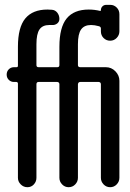

<svg xmlns="http://www.w3.org/2000/svg" viewBox="-20 -780 540 800"><path d="M38.1 -438.5Q25.4 -438.5 16.6 -447.3Q7.8 -456.1 7.8 -469.2Q7.8 -482.4 16.6 -491.2Q25.4 -500 38.1 -500H48.8Q54.7 -500 54.7 -505.9V-585Q54.7 -666 85.4 -703.1Q116.2 -740.2 177.7 -740.2Q189.5 -740.2 196.3 -739.3Q210 -738.3 218.8 -727.1Q227.5 -715.8 227.5 -701.2Q227.5 -689.5 218.3 -682.1Q209 -674.8 196.3 -675.8H185.5Q157.2 -675.8 144.5 -657.2Q131.8 -638.7 131.8 -595.7V-508.8Q131.8 -500 140.6 -500H218.8Q227.5 -500 227.5 -508.8V-585Q227.5 -666 257.8 -703.1Q288.1 -740.2 349.6 -740.2Q374 -740.2 397.5 -734.4Q400.4 -734.4 400.4 -737.3Q400.4 -747.1 406.7 -753.4Q413.1 -759.8 422.9 -759.8H439.5Q455.1 -759.8 466.3 -748.5Q477.5 -737.3 477.5 -720.7V-649.4Q477.5 -633.8 466.3 -622.1Q455.1 -610.4 439 -610.4Q422.9 -610.4 411.6 -621.6Q400.4 -632.8 400.4 -649.4V-661.1Q400.4 -668.9 391.6 -670.9Q374 -675.8 359.4 -675.8Q331.1 -675.8 317.9 -657.2Q304.7 -638.7 304.7 -595.7V-508.8Q304.7 -500 314.5 -500H420.9Q444.3 -500 460.9 -482.9Q477.5 -465.8 477.5 -443.4V-39.1Q477.5 -23.4 466.3 -11.7Q455.1 0 439 0Q422.9 0 411.6 -11.7Q400.4 -23.4 400.4 -39.1V-428.7Q400.4 -437.5 391.6 -438.5H314.5Q305.7 -438.5 304.7 -428.7V-39.1Q304.7 -23.4 293.5 -11.7Q282.2 0 266.1 0Q250 0 238.8 -11.7Q227.5 -23.4 227.5 -39.1V-428.7Q227.5 -437.5 218.8 -438.5H140.6Q131.8 -438.5 131.8 -428.7V-39.1Q131.8 -23.4 121.1 -11.7Q110.4 0 94.2 0Q78.1 0 66.4 -11.7Q54.7 -23.4 54.7 -39.1V-431.6Q54.7 -437.5 48.8 -438.5Z"/></svg>

Font: Rounded Mgen+ 1mn regular
Style: Regular
Weight: 400
Designer: [Source Han Sans]
Ryoko NISHIZUKA  (kana & ideographs); Paul D. Hunt (Latin, Greek & Cyrillic); Wenlong ZHANG  (bopomofo
Version: Version 1.059.20150602